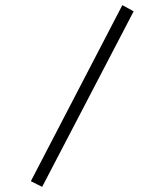

<svg xmlns="http://www.w3.org/2000/svg" viewBox="-20 -685 640 747"><path d="M144 42 100 20 456 -665 500 -641Z"/></svg>

Font: Inconsolata Expanded Light
Style: Regular
Weight: 300
Width: 7
Monospace: yes
Designer: Raph Levien, Cyreal, Brenton Simpson
Foundry: Raph Levien, Cyreal, Google
Version: Version 3.001; ttfautohint (v1.8.2.53-6de2)